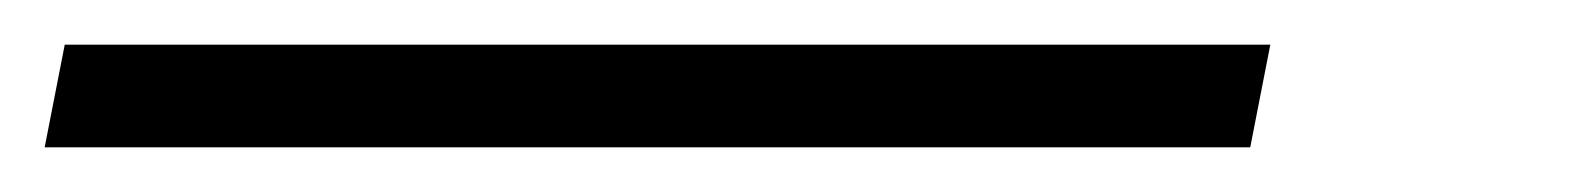

<svg xmlns="http://www.w3.org/2000/svg" viewBox="-94 116 714 86"><path d="M-74 182 -65 136H475L466 182Z"/></svg>

Font: Victor Mono Thin Thin
Style: Italic
Weight: 250
Italic angle: -12°
Monospace: yes
Version: Version 1.561;gftools[0.9.30]